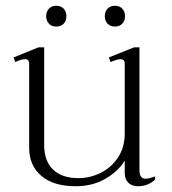

<svg xmlns="http://www.w3.org/2000/svg" viewBox="-20 -635 597 665"><path d="M140 -579Q140 -595 149.5 -605Q159 -615 175 -615Q191 -615 200.5 -605Q210 -595 210 -579Q210 -563 200.5 -553Q191 -543 175 -543Q159 -543 149.5 -553Q140 -563 140 -579ZM343 -579Q343 -595 352.5 -605Q362 -615 378 -615Q394 -615 403.5 -605Q413 -595 413 -579Q413 -563 403.5 -553Q394 -543 378 -543Q362 -543 352.5 -553Q343 -563 343 -579ZM517 -24V-13Q493 10 458 10Q437 10 424.5 -2Q412 -14 412 -37V-79Q392 -44 347 -17Q302 10 242 10Q165 10 123 -26Q81 -62 81 -123V-415Q81 -430 67 -430Q53 -430 33 -420L27 -436L113 -471H133V-133Q133 -77 164 -47.5Q195 -18 251 -18Q292 -18 329 -36.5Q366 -55 389 -90Q412 -125 412 -172V-415Q412 -430 397 -430Q386 -430 363 -420L357 -436L444 -471H463V-46Q463 -16 484 -16Q495 -16 517 -24Z"/></svg>

Font: Taviraj ExtraLight
Style: Regular
Weight: 200
Designer: Katatrad Team
Foundry: CadsonDemak
Version: Version 1.030